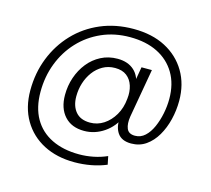

<svg xmlns="http://www.w3.org/2000/svg" viewBox="-115 -774 1217 1107"><g transform="rotate(15 493.5 -220.5)"><path d="M418 195Q313 195 234 154Q155 113 110.5 37.5Q66 -38 66 -140Q66 -244 101.5 -334Q137 -424 201.5 -492Q266 -560 355 -598Q444 -636 551 -636Q662 -636 742 -594Q822 -552 866.5 -477Q911 -402 911 -303Q911 -246 897.5 -191Q884 -136 858 -91.5Q832 -47 794 -20.5Q756 6 706 6Q649 6 624.5 -30Q600 -66 606 -122L609 -157L626 -133Q599 -69 544 -31.5Q489 6 425 6Q350 6 308 -40.5Q266 -87 266 -166Q266 -221 283 -271Q300 -321 331.5 -360.5Q363 -400 407.5 -423Q452 -446 506 -446Q568 -446 605.5 -412Q643 -378 648 -313L628 -301L651 -434H713L662 -143Q655 -99 666.5 -71Q678 -43 716 -43Q750 -43 775.5 -66.5Q801 -90 818 -128.5Q835 -167 844 -211.5Q853 -256 853 -299Q853 -388 815 -452Q777 -516 708 -550.5Q639 -585 543 -585Q451 -585 374.5 -551Q298 -517 242 -457Q186 -397 155.5 -317.5Q125 -238 125 -147Q125 -54 162 11Q199 76 268.5 110Q338 144 433 144Q475 144 517.5 135.5Q560 127 598 110L608 159Q565 177 516.5 186Q468 195 418 195ZM446 -49Q490 -49 527 -73Q564 -97 589 -139.5Q614 -182 619 -238Q624 -280 613 -315Q602 -350 575.5 -370.5Q549 -391 506 -391Q465 -391 432.5 -372.5Q400 -354 377.5 -323.5Q355 -293 343 -255Q331 -217 331 -175Q331 -118 360 -83.5Q389 -49 446 -49Z"/></g></svg>

Font: DM Sans 17pt Light
Style: Italic
Weight: 300
Italic angle: -10°
Version: Version 4.004;gftools[0.9.30]